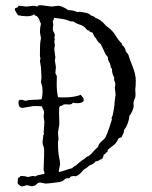

<svg xmlns="http://www.w3.org/2000/svg" viewBox="-20 -752 565 716"><path d="M104.5 -356.4 63.5 -349.6Q48.8 -349.6 48.8 -371.1Q48.8 -379.9 58.6 -379.9Q63.5 -379.9 74.2 -376Q87.9 -379.9 104 -379.9Q120.1 -379.9 134.8 -381.8Q138.7 -393.6 138.7 -410.6Q138.7 -427.7 135.7 -435.5Q132.8 -443.4 132.8 -447.3L134.8 -461.9L132.8 -501L128.9 -524.4L130.9 -534.2L128.9 -543Q128.9 -589.8 130.9 -598.6L132.8 -609.4L128.9 -631.8Q128.9 -648.4 132.8 -664.1Q128.9 -669.9 127 -676.8Q125 -683.6 121.1 -688Q117.2 -692.4 112.8 -693.4Q108.4 -694.3 108.4 -699.2Q98.6 -691.4 80.6 -691.4Q62.5 -691.4 46.9 -695.3Q35.2 -712.9 35.2 -717.3Q35.2 -721.7 39.6 -722.7Q43.9 -723.6 46.9 -725.6L48.8 -730.5H52.7L78.1 -727.5L108.4 -730.5L118.2 -727.5L125 -732.4H134.8L172.9 -727.5L196.3 -730.5Q210.9 -730.5 235.4 -713.9Q251 -714.8 268.6 -707L277.3 -708Q280.3 -708 285.2 -707Q290 -706.1 298.3 -704.6Q306.6 -703.1 314.5 -699.2L317.4 -695.3Q322.3 -693.4 327.6 -691.4Q333 -689.5 335 -686.5Q336.9 -683.6 340.8 -683.6L355.5 -675.8L358.4 -671.9Q363.3 -669.9 366.7 -665.5Q370.1 -661.1 375 -656.2Q399.4 -639.6 411.1 -619.6Q422.9 -599.6 433.6 -590.8Q433.6 -585 437.5 -582Q441.4 -579.1 443.8 -575.2Q446.3 -571.3 447.8 -565.9Q449.2 -560.5 451.7 -557.1Q454.1 -553.7 456.1 -551.8Q458 -549.8 459.5 -545.9Q460.9 -542 461.9 -537.6Q462.9 -533.2 474.6 -503.9Q486.3 -474.6 486.3 -451.7Q486.3 -428.7 484.4 -418.9L485.4 -398.4Q485.4 -389.6 482.4 -383.8Q479.5 -377.9 478.5 -372.6Q477.5 -367.2 478 -363.8Q478.5 -360.4 478.5 -355.5Q478.5 -350.6 473.1 -337.4Q467.8 -324.2 462.9 -321.3Q460 -289.1 442.4 -266.6Q442.4 -254.9 435.5 -246.1Q435.5 -240.2 430.2 -239.3Q424.8 -238.3 420.9 -234.4Q416 -220.7 405.8 -212.4Q395.5 -204.1 388.2 -198.7Q380.9 -193.4 381.3 -189.5Q381.8 -185.5 377.9 -184.1Q374 -182.6 373 -179.2Q372.1 -175.8 367.2 -176.8Q366.2 -167 360.4 -159.2Q352.5 -157.2 348.6 -153.8Q344.7 -150.4 336.9 -150.4Q327.1 -138.7 314.5 -135.7Q305.7 -127 292 -119.1Q281.2 -105.5 272.9 -100.1Q264.6 -94.7 262.7 -94.7L253.9 -95.7Q250 -95.7 248 -93.8Q247.1 -94.7 245.6 -94.7Q244.1 -94.7 242.7 -92.3Q241.2 -89.8 239.3 -87.9Q236.3 -86.9 232.9 -87.4Q229.5 -87.9 225.6 -85.9Q221.7 -84 218.3 -80.6Q214.8 -77.1 210.9 -75.7Q207 -74.2 198.2 -72.8Q189.5 -71.3 180.2 -70.3Q170.9 -69.3 162.6 -68.4Q154.3 -67.4 150.4 -67.4L129.9 -71.3Q122.1 -71.3 115.7 -64.5Q109.4 -57.6 97.7 -57.6L80.1 -61.5L62.5 -56.6Q57.6 -56.6 53.7 -60.5Q49.8 -64.5 46.9 -65.4Q45.9 -67.4 45.9 -70.3L46.9 -87.9Q48.8 -89.8 52.2 -90.8Q55.7 -91.8 55.7 -95.7H61.5Q74.2 -95.7 83 -91.8L101.6 -95.7Q108.4 -95.7 110.4 -93.8Q118.2 -98.6 127.9 -100.1Q137.7 -101.6 145.5 -103.5V-105.5Q146.5 -109.4 144.5 -112.3Q142.6 -115.2 142.6 -119.1L144.5 -174.8V-196.3Q143.6 -203.1 141.1 -209Q138.7 -214.8 138.7 -222.7L141.6 -248L144.5 -253.9Q144.5 -256.8 142.6 -256.8Q145.5 -289.1 145.5 -297.9L142.6 -317.4L144.5 -332Q144.5 -337.9 141.1 -343.3Q137.7 -348.6 136.7 -355.5Q128.9 -356.4 122.1 -356.4ZM182.6 -685.5 176.8 -671.9 178.7 -659.2 176.8 -644.5Q176.8 -637.7 180.7 -631.8Q184.6 -626 184.6 -620.1L182.6 -611.3L184.6 -605.5Q182.6 -600.6 182.6 -596.7L184.6 -584L182.6 -568.4L186.5 -538.1L184.6 -526.4L188.5 -502L186.5 -480.5Q186.5 -476.6 189.5 -473.1Q192.4 -469.7 191.9 -466.3Q191.4 -462.9 191.4 -437.5Q191.4 -412.1 196.3 -389.6Q202.1 -388.7 207 -388.7H218.8Q256.8 -388.7 281.2 -398.4Q286.1 -391.6 289.6 -387.7Q293 -383.8 292 -376V-375Q284.2 -367.2 270 -367.2Q255.9 -367.2 252 -369.1Q247.1 -361.3 235.4 -362.3Q217.8 -364.3 213.9 -360.4Q210 -356.4 206.5 -356.9Q203.1 -357.4 201.7 -353.5Q200.2 -349.6 200.2 -328.1L201.2 -298.8V-289.1L196.3 -257.8L198.2 -232.4L196.3 -222.7Q196.3 -182.6 200.2 -167Q204.1 -151.4 204.1 -139.6L199.2 -115.2Q199.2 -113.3 199.7 -112.3Q200.2 -111.3 200.2 -110.4Q212.9 -113.3 225.1 -117.7Q237.3 -122.1 250 -125Q252 -129.9 261.7 -133.8Q267.6 -138.7 273.4 -144Q279.3 -149.4 283.2 -152.3Q287.1 -155.3 288.6 -155.8Q290 -156.2 293 -158.2Q295.9 -160.2 298.3 -162.6Q300.8 -165 303.2 -167Q305.7 -168.9 307.6 -168.9Q309.6 -168.9 315.4 -173.8Q321.3 -178.7 328.6 -187.5Q335.9 -196.3 345.7 -204.1Q347.7 -215.8 358.4 -224.6Q369.1 -233.4 373 -239.3Q378.9 -250 388.2 -277.8Q397.5 -305.7 397.5 -308.1Q397.5 -310.5 395.5 -310.5L400.4 -323.2Q402.3 -335 404.8 -346.7Q407.2 -358.4 407.2 -370.1L411.1 -399.4L408.2 -425.8L410.2 -435.5Q410.2 -443.4 407.2 -449.2Q404.3 -455.1 406.2 -462.9Q397.5 -475.6 397.5 -495.1Q392.6 -500 392.1 -505.9Q391.6 -511.7 390.1 -515.1Q388.7 -518.6 385.7 -523.4Q382.8 -528.3 382.8 -529.3V-537.1Q382.8 -539.1 378.9 -543Q375 -546.9 372.1 -552.7Q369.1 -558.6 366.2 -565.9Q363.3 -573.2 359.9 -579.1Q356.4 -585 355.5 -587.9Q345.7 -594.7 341.3 -603Q336.9 -611.3 334.5 -612.8Q332 -614.3 329.1 -621.6Q326.2 -628.9 324.7 -630.4Q323.2 -631.8 320.3 -631.8Q317.4 -631.8 314.5 -633.8L313.5 -637.7Q311.5 -638.7 310.5 -638.2Q309.6 -637.7 306.2 -639.6Q302.7 -641.6 299.8 -646Q296.9 -650.4 290.5 -654.3Q284.2 -658.2 273.4 -661.6Q262.7 -665 253.9 -671.9H249Q242.2 -671.9 235.8 -674.8Q229.5 -677.7 221.2 -679.7Q212.9 -681.6 203.1 -682.6Q193.4 -683.6 182.6 -685.5Z"/></svg>

Font: Mountains of Christmas
Style: Regular
Weight: 400
Designer: Crystal Kluge
Foundry: Font Diner, Inc DBA Tart Workshop
Version: Version 1.003